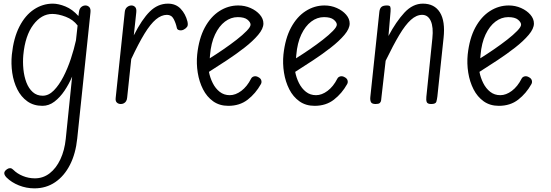

<svg xmlns="http://www.w3.org/2000/svg" viewBox="-20 -571 3026 1054"><path d="M213 10Q164.5 10 130 -14.8Q95.5 -39.5 75 -80.5Q54.5 -121.5 47.2 -171.2Q40 -221 45 -271Q54.5 -362.5 86.5 -425Q118.5 -487.5 166.5 -519.2Q214.5 -551 270 -551Q301 -551 339.2 -535.5Q377.5 -520 410.5 -483L413.5 -506Q416 -524 426.2 -532.5Q436.5 -541 449 -541Q461.5 -541 470.2 -532Q479 -523 476.5 -502L404 189Q395.5 272.5 364 334Q332.5 395.5 282.8 429.2Q233 463 169 463Q125 463 84 446.8Q43 430.5 15.5 403Q2.5 389 3.5 378Q4.5 367 20 357Q28 351.5 36.8 352.2Q45.5 353 53.5 361.5Q74.5 382.5 105.8 395.2Q137 408 171.5 408Q217 408 252.8 380.2Q288.5 352.5 311.5 303.5Q334.5 254.5 341 191L376 -150.5Q359 -110 334.2 -73.2Q309.5 -36.5 279 -13.2Q248.5 10 213 10ZM108 -269Q104.5 -230 108.5 -190.5Q112.5 -151 125 -118.2Q137.5 -85.5 159.8 -65.5Q182 -45.5 214.5 -45.5Q247 -45.5 275.5 -74.5Q304 -103.5 327.8 -149.5Q351.5 -195.5 369 -248.5Q386.5 -301.5 397 -349.5L406 -431Q381.5 -463.5 340.8 -479Q300 -494.5 267 -494.5Q207.5 -494.5 162.8 -435Q118 -375.5 108 -269Z M643.5 0Q630 0 621.5 -8Q613 -16 615 -33L665 -506Q667 -523.5 678 -532.2Q689 -541 701.5 -541Q714 -541 722.2 -532Q730.5 -523 728 -502L714.5 -377Q759 -465 802.8 -508Q846.5 -551 902 -551Q945 -551 971.8 -522.8Q998.5 -494.5 1009 -453Q1013.5 -433 1007.2 -424Q1001 -415 989.5 -409Q977.5 -402.5 965.2 -405Q953 -407.5 951 -417Q945.5 -443.5 933.5 -466.5Q921.5 -489.5 896.5 -489.5Q866 -489.5 836 -464.5Q806 -439.5 773.2 -386Q740.5 -332.5 700.5 -247L678 -35Q677 -23 672 -15.2Q667 -7.5 659.5 -3.8Q652 0 643.5 0Z M1233.5 10Q1185 10 1150.2 -14.8Q1115.5 -39.5 1094.5 -80.8Q1073.5 -122 1065.5 -172Q1057.5 -222 1062.5 -272Q1072 -360 1104.2 -419.8Q1136.5 -479.5 1184.5 -510.2Q1232.5 -541 1288 -541Q1324 -541 1355.5 -527Q1387 -513 1406.5 -490.5Q1426 -468 1426 -442Q1426 -413.5 1397.2 -379.5Q1368.5 -345.5 1323 -310Q1277.5 -274.5 1225.5 -240.2Q1173.5 -206 1127 -176.5Q1133 -144.5 1147.8 -115Q1162.5 -85.5 1186 -67Q1209.5 -48.5 1241.5 -48.5Q1273 -48.5 1304.8 -72.2Q1336.5 -96 1358.5 -139.5Q1363.5 -149 1375 -151.8Q1386.5 -154.5 1399 -147Q1411.5 -140.5 1414.5 -129.5Q1417.5 -118.5 1412 -109Q1383.5 -58 1339.8 -24Q1296 10 1233.5 10ZM1131.5 -251Q1167 -273 1206 -299.8Q1245 -326.5 1279 -353Q1313 -379.5 1334.2 -401.5Q1355.5 -423.5 1355.5 -435.5Q1355.5 -449 1338.5 -463Q1321.5 -477 1285 -477Q1247.5 -477 1215 -452.5Q1182.5 -428 1160.5 -381.5Q1138.5 -335 1133 -269Z M1707 10Q1658.5 10 1623.8 -14.8Q1589 -39.5 1568 -80.8Q1547 -122 1539 -172Q1531 -222 1536 -272Q1545.5 -360 1577.8 -419.8Q1610 -479.5 1658 -510.2Q1706 -541 1761.5 -541Q1797.5 -541 1829 -527Q1860.5 -513 1880 -490.5Q1899.5 -468 1899.5 -442Q1899.5 -413.5 1870.8 -379.5Q1842 -345.5 1796.5 -310Q1751 -274.5 1699 -240.2Q1647 -206 1600.5 -176.5Q1606.5 -144.5 1621.2 -115Q1636 -85.5 1659.5 -67Q1683 -48.5 1715 -48.5Q1746.5 -48.5 1778.2 -72.2Q1810 -96 1832 -139.5Q1837 -149 1848.5 -151.8Q1860 -154.5 1872.5 -147Q1885 -140.5 1888 -129.5Q1891 -118.5 1885.5 -109Q1857 -58 1813.2 -24Q1769.5 10 1707 10ZM1605 -251Q1640.5 -273 1679.5 -299.8Q1718.5 -326.5 1752.5 -353Q1786.5 -379.5 1807.8 -401.5Q1829 -423.5 1829 -435.5Q1829 -449 1812 -463Q1795 -477 1758.5 -477Q1721 -477 1688.5 -452.5Q1656 -428 1634 -381.5Q1612 -335 1606.5 -269Z M2042 0Q2021 0 2016 -11.2Q2011 -22.5 2013 -39.5L2062.5 -506Q2064.5 -524.5 2073.8 -532.8Q2083 -541 2104.5 -541Q2119.5 -541 2122.5 -533.8Q2125.5 -526.5 2124 -508L2112.5 -373.5Q2154.5 -452.5 2200.2 -501.8Q2246 -551 2301.5 -551Q2365 -551 2395 -502.8Q2425 -454.5 2415 -362.5L2381 -41.5Q2379 -25.5 2375.5 -12.8Q2372 0 2347 0Q2326.5 0 2322.5 -11Q2318.5 -22 2320.5 -39.5L2353.5 -360.5Q2360 -422 2344.8 -455.8Q2329.5 -489.5 2297.5 -489.5Q2266 -489.5 2235.5 -462Q2205 -434.5 2171.8 -378.8Q2138.5 -323 2097 -237.5L2074.5 -41.5Q2073.5 -29.5 2072.2 -20.2Q2071 -11 2064.8 -5.5Q2058.5 0 2042 0Z M2718.5 10Q2670 10 2635.2 -14.8Q2600.5 -39.5 2579.5 -80.8Q2558.5 -122 2550.5 -172Q2542.5 -222 2547.5 -272Q2557 -360 2589.2 -419.8Q2621.5 -479.5 2669.5 -510.2Q2717.5 -541 2773 -541Q2809 -541 2840.5 -527Q2872 -513 2891.5 -490.5Q2911 -468 2911 -442Q2911 -413.5 2882.2 -379.5Q2853.5 -345.5 2808 -310Q2762.5 -274.5 2710.5 -240.2Q2658.5 -206 2612 -176.5Q2618 -144.5 2632.8 -115Q2647.5 -85.5 2671 -67Q2694.5 -48.5 2726.5 -48.5Q2758 -48.5 2789.8 -72.2Q2821.5 -96 2843.5 -139.5Q2848.5 -149 2860 -151.8Q2871.5 -154.5 2884 -147Q2896.5 -140.5 2899.5 -129.5Q2902.5 -118.5 2897 -109Q2868.5 -58 2824.8 -24Q2781 10 2718.5 10ZM2616.5 -251Q2652 -273 2691 -299.8Q2730 -326.5 2764 -353Q2798 -379.5 2819.2 -401.5Q2840.5 -423.5 2840.5 -435.5Q2840.5 -449 2823.5 -463Q2806.5 -477 2770 -477Q2732.5 -477 2700 -452.5Q2667.5 -428 2645.5 -381.5Q2623.5 -335 2618 -269Z"/></svg>

Font: Edu SA Hand
Style: Regular
Weight: 400
Designer: Tina and Corey Anderson, Eben Sorkin, Mirko Velimirovic
Foundry: Google for Education
Version: Version 2.000